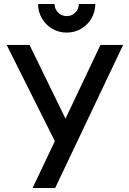

<svg xmlns="http://www.w3.org/2000/svg" viewBox="-20 -946 648 966"><path d="M315.5 -782Q276.5 -782 243.2 -801.2Q210 -820.5 190.8 -853.5Q171.5 -886.5 171.5 -926H254.5Q254.5 -909.5 262.8 -895.5Q271 -881.5 285 -873.2Q299 -865 315.5 -865Q332.5 -865 346.5 -873.2Q360.5 -881.5 368.5 -895.5Q376.5 -909.5 376.5 -926H459.5Q459.5 -886.5 440.2 -853.5Q421 -820.5 388 -801.2Q355 -782 315.5 -782ZM257.5 0H144L256 -236L13.5 -720H128.5L309.5 -349L485.5 -720H599.5Z"/></svg>

Font: Vela Sans SemBd
Style: Regular
Weight: 600
Designer: Principal design: Mikhail Sharanda - project Manrope.
Design modification: Ravid Balaliev
Foundry: Mikhail Sharanda
Version: Version 1.001